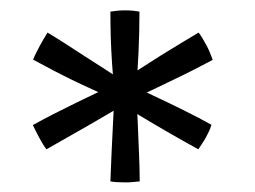

<svg xmlns="http://www.w3.org/2000/svg" viewBox="-20 -804 505 380"><path d="M372.5 -508.5Q347 -522.5 316.5 -540Q286 -557.5 255.8 -575.8Q225.5 -594 201.5 -609.5Q183 -618 163 -627Q143 -636 122.5 -646Q102 -656 82.5 -666.2Q63 -676.5 45.5 -686Q48.5 -693.5 52 -700.2Q55.5 -707 59 -713.8Q62.5 -720.5 66.5 -727Q70.5 -733.5 74 -739.5Q90 -730 109 -717.8Q128 -705.5 148.5 -692.2Q169 -679 189 -666.2Q209 -653.5 226 -641.5Q252 -629.5 283 -615Q314 -600.5 344.2 -585.5Q374.5 -570.5 398.5 -557Q396.5 -550.5 393.8 -544.5Q391 -538.5 387.8 -532.5Q384.5 -526.5 380.5 -520.5Q376.5 -514.5 372.5 -508.5ZM228.5 -443Q220 -443 211.8 -443.5Q203.5 -444 198.5 -445Q199.5 -471.5 200.8 -501.5Q202 -531.5 203.8 -562.8Q205.5 -594 206.5 -624Q203.5 -651.5 201.8 -678Q200 -704.5 199.2 -730.5Q198.5 -756.5 198.5 -781Q204.5 -782 212.2 -782.8Q220 -783.5 228 -783.5Q236 -783.5 243.5 -782.8Q251 -782 256 -781Q256 -741.5 254.2 -701.5Q252.5 -661.5 249 -624Q251 -597.5 252.5 -564Q254 -530.5 255.2 -498.8Q256.5 -467 256.5 -445Q251.5 -444.5 244 -443.8Q236.5 -443 228.5 -443ZM72 -508.5Q69 -512 65.2 -518.2Q61.5 -524.5 57.8 -531.2Q54 -538 50.8 -544.8Q47.5 -551.5 45 -556.5Q63 -566.5 85 -577.8Q107 -589 130.5 -600.5Q154 -612 176.8 -622.8Q199.5 -633.5 219 -642.5Q236.5 -654.5 256.5 -667.5Q276.5 -680.5 297.2 -693.5Q318 -706.5 337.5 -718.2Q357 -730 373 -739.5Q377.5 -734 381.2 -727.5Q385 -721 388.8 -714Q392.5 -707 395.5 -699.8Q398.5 -692.5 401 -685.5Q384 -676.5 364 -666.2Q344 -656 323 -646Q302 -636 281.8 -626.2Q261.5 -616.5 243 -608Q206 -585 158.5 -557.8Q111 -530.5 72 -508.5Z"/></svg>

Font: Grandstander Thin ExtraLight
Style: Regular
Weight: 250
Version: Version 1.200